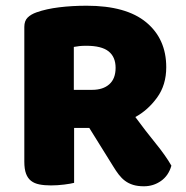

<svg xmlns="http://www.w3.org/2000/svg" viewBox="-20 -643 649 671"><path d="M239 -196V-4Q228 -1 204.5 2Q181 5 158 5Q135 5 117.5 1.5Q100 -2 88.5 -11Q77 -20 71 -36Q65 -52 65 -78V-549Q65 -570 76.5 -581.5Q88 -593 108 -600Q142 -612 187 -617.5Q232 -623 283 -623Q421 -623 491 -565Q561 -507 561 -408Q561 -346 529 -302Q497 -258 453 -234Q489 -185 524 -142Q559 -99 579 -64Q569 -29 542.5 -10.5Q516 8 483 8Q461 8 445 3Q429 -2 417 -11Q405 -20 395 -33Q385 -46 376 -61L292 -196ZM302 -329Q340 -329 362 -348.5Q384 -368 384 -406Q384 -444 359.5 -463.5Q335 -483 282 -483Q267 -483 258 -482Q249 -481 238 -479V-329Z"/></svg>

Font: Baloo Paaji
Style: Regular
Weight: 400
Designer: Shuchita Grover and Ek Type
Foundry: Ek Type
Version: Version 1.007;PS 1.000;hotconv 1.0.88;makeotf.lib2.5.647800